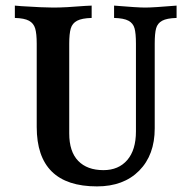

<svg xmlns="http://www.w3.org/2000/svg" viewBox="-20 -647 683 685"><path d="M610 -583Q575 -582 558.5 -573Q542 -564 537 -546Q532 -528 532 -491V-189Q532 -94 476.5 -38Q421 18 326 18Q111 18 111 -194V-491Q111 -527 105.5 -545.5Q100 -564 83.5 -573Q67 -582 33 -583V-627L57 -625Q135 -620 170 -620Q213 -620 285 -626L307 -627V-583Q272 -582 255 -573Q238 -564 232.5 -545.5Q227 -527 227 -491V-171Q227 -106 259 -73Q291 -40 349 -40Q403 -40 434 -76Q465 -112 465 -178V-491Q465 -528 460 -546Q455 -564 438.5 -573Q422 -582 387 -583V-627Q471 -620 498 -620Q526 -620 610 -627Z"/></svg>

Font: Gupter
Style: Bold
Weight: 700
Designer: Octavio Pardo
Version: Version 1.000